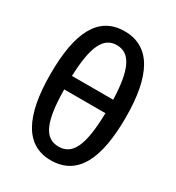

<svg xmlns="http://www.w3.org/2000/svg" viewBox="-184 -877 917 1000"><g transform="rotate(30 274.0 -377.5)"><path d="M273 10C433 10 501 -128 501 -379C501 -631 427 -765 273 -765C115 -765 48 -629 48 -379C48 -128 120 10 273 10ZM150 -426C156 -603 192 -682 273 -682C355 -682 392 -603 398 -426ZM273 -72C189 -72 152 -150 150 -345H398C394 -148 356 -72 273 -72Z"/></g></svg>

Font: Noto Sans SemiCondensed Medium
Style: Regular
Weight: 500
Width: 4
Designer: Monotype Design Team
Foundry: Monotype Imaging Inc.
Version: Version 2.013